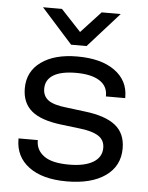

<svg xmlns="http://www.w3.org/2000/svg" viewBox="-52 -755 621 804"><g transform="rotate(5 258.5 -353.0)"><path d="M42 -152.8V-155.8H123V-153.8Q123 -113.3 157.2 -88.9Q190.4 -64.9 262.2 -64.9Q326.2 -64.9 362.3 -85.9Q398.9 -107.4 398.9 -147Q398.9 -179.7 372.6 -196.8Q344.7 -214.4 288.1 -220.2L214.8 -229Q129.4 -239.3 89.8 -272.5Q49.8 -306.2 49.8 -367.2Q49.8 -438 106 -478.5Q162.1 -519 257.8 -519Q357.9 -519 415 -478Q472.2 -437 472.2 -367.2V-362.8H391.1V-366.2Q391.1 -407.2 356.4 -428.7Q321.8 -450.2 258.8 -450.2Q195.8 -450.2 163.1 -430.2Q130.9 -410.2 130.9 -373Q130.9 -341.8 153.8 -324.7Q176.8 -307.6 232.9 -301.8L311 -292Q396.5 -281.7 438.5 -248Q480 -214.4 480 -151.9Q480 -77.6 420.4 -35.6Q361.3 5.9 257.8 5.9Q156.2 5.9 99.1 -36.6Q42 -79.1 42 -152.8ZM96.2 -711.9H175.8L259.8 -622.1L342.8 -711.9H422.9L292 -565.9H227.1Z"/></g></svg>

Font: D-DIN Exp
Style: Regular
Weight: 400
Width: 7
Designer: Charles Nix
Foundry: Datto Inc.
Version: Version 1.00